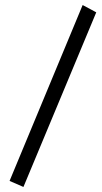

<svg xmlns="http://www.w3.org/2000/svg" viewBox="-20 -657 406 762"><path d="M362 -608 73 85 18 61 308 -637Z"/></svg>

Font: UN Bangla
Style: Regular
Weight: 400
Designer: Desinged by Rajon, Unicode developed by Rashed (IMGN)
Version: Version 2.001;March 19, 2023;FontCreator 14.0.0.2901 64-bit